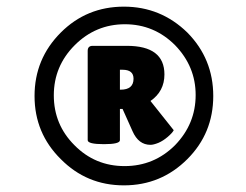

<svg xmlns="http://www.w3.org/2000/svg" viewBox="-20 -753 741 578"><path d="M163 -274Q84 -352 84 -464Q84 -576 163 -655Q241 -733 353 -733Q464 -733 544 -655Q622 -576 622 -464Q622 -352 544 -274Q465 -195 353 -195Q241 -195 163 -274ZM204 -316Q266 -253 355 -253Q444 -253 507 -316Q569 -380 569 -467Q569 -553 507 -617Q444 -680 356 -680Q268 -680 205 -617Q142 -554 142 -466Q142 -378 204 -316ZM475 -529Q475 -478 433 -449L503 -361Q499 -353 485 -341Q471 -329 457 -323Q442 -317 433 -317Q397 -317 379 -358L349 -425H341V-331Q341 -319 293 -319Q244 -319 244 -331V-600Q244 -615 259 -615H362Q475 -615 475 -529ZM349 -543H341V-483H343Q382 -483 382 -516Q382 -543 349 -543Z"/></svg>

Font: FC Lilita One
Style: Regular
Weight: 400
Designer: Juan Montoreano
Foundry: Juan Montoreano
Version: Version 1.002